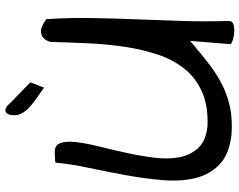

<svg xmlns="http://www.w3.org/2000/svg" viewBox="-112 -812 925 742"><g transform="rotate(-90 351.0 -440.5)"><path d="M564.5 -168.9Q514.6 -126 473.1 -94.2Q431.6 -62.5 390.1 -42.5Q348.6 -22.5 303.7 -13.7Q258.8 -4.9 202.1 -8.8Q126 -17.6 86.9 -55.2Q47.9 -92.8 34.2 -148.9Q20.5 -205.1 26.4 -274.4Q32.2 -343.8 45.4 -416.5Q58.6 -489.3 73.7 -560.1Q88.9 -630.9 93.8 -689.5Q97.7 -690.4 109.4 -690.9Q121.1 -691.4 125 -691.4Q158.2 -695.3 168 -673.8Q177.7 -652.3 173.8 -613.8Q169.9 -575.2 157.2 -523.9Q144.5 -472.7 132.3 -417.5Q120.1 -362.3 113.3 -308.6Q106.4 -254.9 114.7 -210.9Q123 -167 150.9 -137.2Q178.7 -107.4 235.4 -101.6Q313.5 -98.6 367.2 -122.6Q420.9 -146.5 456.1 -189.9Q491.2 -233.4 511.2 -293Q531.2 -352.5 541.5 -420.9Q551.8 -489.3 555.2 -563Q558.6 -636.7 560.5 -709Q566.4 -727.5 576.2 -735.8Q585.9 -744.1 597.7 -745.1Q609.4 -746.1 622.1 -740.2Q634.8 -734.4 648.4 -724.6Q654.3 -637.7 652.8 -551.3Q651.4 -464.8 647.9 -377.4Q644.5 -290 641.6 -201.2Q638.7 -112.3 641.6 -19.5Q641.6 -5.9 628.9 -1.5Q616.2 2.9 600.1 2Q584 1 569.3 -3.4Q554.7 -7.8 551.8 -12.7L564.5 -168.9ZM404.3 -786.1 383.8 -733.4Q352.5 -754.9 334 -768.6Q315.4 -782.2 304.7 -793Q293.9 -803.7 288.1 -813Q282.2 -822.3 278.3 -835Q276.4 -847.7 277.8 -859.4Q279.3 -871.1 285.2 -877.4Q291 -883.8 300.3 -882.3Q309.6 -880.9 322.3 -866.2Z"/></g></svg>

Font: Architects Daughter-petzku
Style: Regular
Weight: 400
Designer: Kimberly Geswein
Foundry: Kimberly Geswein
Version: Version 1.000 2010 initial release